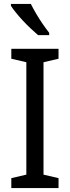

<svg xmlns="http://www.w3.org/2000/svg" viewBox="-20 -964 358 984"><path d="M280 0H38V-51L115 -69V-645L38 -663V-714H280V-663L203 -645V-69L280 -51ZM138 -944Q149 -922 165 -894.5Q181 -867 199 -841Q217 -815 232 -796V-784H175Q159 -798 138.5 -817Q118 -836 98 -857.5Q78 -879 61.5 -899.5Q45 -920 36 -934V-944Z"/></svg>

Font: Noto Sans Arabic SemiCondensed
Style: Regular
Weight: 400
Width: 4
Designer: Monotype Design Team, Nadine Chahine, Nizar Qandah and Khaled Hosny
Foundry: Monotype Imaging Inc.
Version: Version 2.012